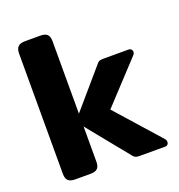

<svg xmlns="http://www.w3.org/2000/svg" viewBox="-124 -784 828 888"><g transform="rotate(-20 289.5 -340.0)"><path d="M556 -17Q556 -10 551.5 -5Q547 0 538 0H413Q401 0 394.5 -2.5Q388 -5 382 -12L223 -208Q220 -211 216 -217V-43Q216 -21 206 -10.5Q196 0 171 0H96Q72 0 61.5 -10.5Q51 -21 51 -43V-636Q51 -658 61.5 -669Q72 -680 96 -680H171Q196 -680 206 -669.5Q216 -659 216 -636V-280L223 -288L377 -467Q383 -475 389.5 -477.5Q396 -480 409 -480H533Q541 -480 546 -475Q551 -470 551 -463Q551 -454 544 -447L359 -248L550 -33Q556 -26 556 -17Z"/></g></svg>

Font: Mitr Medium
Style: Regular
Weight: 500
Designer: Thanarat Vachiruckul
Foundry: Cadson Demak
Version: Version 1.002